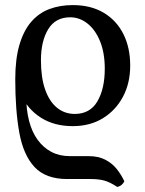

<svg xmlns="http://www.w3.org/2000/svg" viewBox="-20 -487 572 755"><path d="M441 248Q412 229 390 223Q368 217 336 217H244Q160 217 116 170Q72 123 56 35Q40 -53 40 -175Q40 -255 56.5 -311Q73 -367 103 -401.5Q133 -436 174.5 -451.5Q216 -467 266 -467Q337 -467 387.5 -437Q438 -407 465 -353.5Q492 -300 492 -229Q492 -160 463.5 -106.5Q435 -53 384.5 -22Q334 9 266 9Q193 9 140.5 -24.5Q88 -58 62 -116L83 -110Q83 -55 94.5 -11Q106 33 128.5 63.5Q151 94 182.5 110.5Q214 127 255 127H329Q367 127 394 141Q421 155 439 177.5Q457 200 469 226Q465 234 458 240Q451 246 441 248ZM274 -39Q334 -39 363 -88.5Q392 -138 392 -217Q392 -279 373.5 -324.5Q355 -370 324 -394.5Q293 -419 256 -419Q198 -419 169.5 -372Q141 -325 141 -250Q141 -182 157.5 -135Q174 -88 204 -63.5Q234 -39 274 -39Z"/></svg>

Font: Vollkorn
Style: Regular
Weight: 400
Designer: Friedrich Althausen
Foundry: Friedrich Althausen
Version: Version 4.104